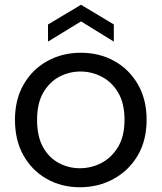

<svg xmlns="http://www.w3.org/2000/svg" viewBox="-20 -779 680 808"><path d="M316 9Q239 9 177 -26Q115 -61 79 -124.5Q43 -188 43 -275Q43 -361 80 -424.5Q117 -488 180 -522.5Q243 -557 320 -557Q398 -557 460.5 -522.5Q523 -488 560 -424.5Q597 -361 597 -275Q597 -188 559.5 -124.5Q522 -61 458 -26Q394 9 316 9ZM316 -71Q364 -71 406.5 -93Q449 -115 476.5 -160Q504 -205 504 -275Q504 -344 477.5 -389Q451 -434 408.5 -456Q366 -478 319 -478Q271 -478 229.5 -456Q188 -434 162 -389Q136 -344 136 -275Q136 -205 161 -160Q186 -115 227.5 -93Q269 -71 316 -71ZM459 -604 321 -689 182 -604V-676L321 -759L459 -676Z"/></svg>

Font: Poppins
Style: Regular
Weight: 400
Designer: Ninad Kale (Devanagari), Jonny Pinhorn (Latin)
Version: Version 5.002